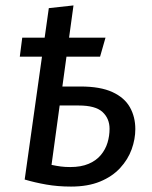

<svg xmlns="http://www.w3.org/2000/svg" viewBox="-20 -676 562 708"><path d="M349 -467H53L62 -537H145H369ZM210 -357H277Q350 -357 394.5 -336.5Q439 -316 459 -280.5Q479 -245 479 -200Q479 -163 465.5 -125.5Q452 -88 423 -56.5Q394 -25 349 -6.5Q304 12 242 12Q193 12 150.5 4.5Q108 -3 71 -14L160 -646L251 -656ZM239 -60Q279 -60 307 -72Q335 -84 352 -104.5Q369 -125 376.5 -150Q384 -175 384 -201Q384 -239 358 -263Q332 -287 270 -287H200L170 -68Q189 -64 204.5 -62Q220 -60 239 -60Z"/></svg>

Font: Fira Sans Variable
Style: Italic
Weight: 397
Italic angle: -8°
Designer: Carrois Corporate & Edenspiekermann AG
Foundry: Carrois Corporate GbR & Edenspiekermann AG
Version: Version 4.202